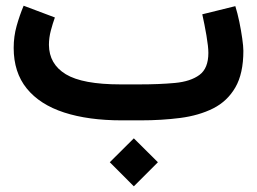

<svg xmlns="http://www.w3.org/2000/svg" viewBox="-20 -425 908 678"><path d="M367.7 147.9 452.6 63.5 537.6 147.9 452.6 232.9ZM476.1 0H410.2Q292 0 206.3 -27.8Q120.6 -55.7 74.5 -112.5Q28.3 -169.4 28.3 -255.9Q28.3 -296.4 38.8 -333.7Q49.3 -371.1 63.5 -404.8L173.8 -363.3Q166 -341.8 159.4 -316.7Q152.8 -291.5 152.8 -266.6Q153.3 -198.7 212.4 -162.8Q271.5 -127 405.3 -127H472.7Q543 -127 597.9 -132.1Q652.8 -137.2 684.3 -160.4Q715.8 -183.6 715.8 -238.3Q715.8 -259.8 709 -299.8Q702.1 -339.8 694.3 -374.5L811 -403.3Q818.8 -378.4 825.2 -347.7Q831.5 -316.9 835.4 -289.1Q839.4 -261.2 839.4 -245.6Q839.4 -165 811 -116.2Q782.7 -67.4 732.7 -42.2Q682.6 -17.1 616.7 -8.5Q550.8 0 476.1 0Z"/></svg>

Font: Vazir WOL-UI
Style: Bold-WOL-UI
Weight: 700
Designer: Saber Rastikerdar
Foundry: Saber Rastikerdar
Version: Version 30.1.0